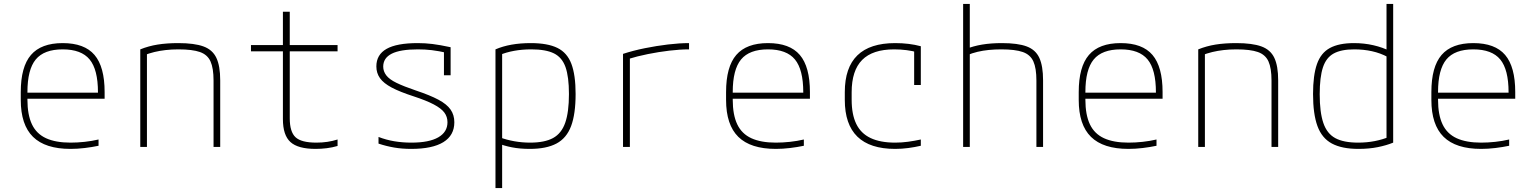

<svg xmlns="http://www.w3.org/2000/svg" viewBox="-20 -750 7840 980"><path d="M340 10Q211 10 148.5 -51.5Q86 -113 86 -240V-280Q86 -409 138 -469.5Q190 -530 300 -530Q411 -530 462.5 -469.5Q514 -409 514 -280V-246H105V-277H493L480 -263V-279Q480 -395 437.5 -446.5Q395 -498 300 -498Q205 -498 162.5 -446.5Q120 -395 120 -280V-241Q120 -164 143 -115.5Q166 -67 215 -44.5Q264 -22 340 -22Q375 -22 412 -26Q449 -30 483 -38V-6Q450 1 412.5 5.5Q375 10 340 10Z M696 -498Q738 -515 784.5 -522.5Q831 -530 890 -530Q972 -530 1018.5 -513Q1065 -496 1084.5 -454.5Q1104 -413 1104 -340V0H1070V-339Q1070 -402 1054.5 -436.5Q1039 -471 1000.5 -484.5Q962 -498 891 -498Q856 -498 825.5 -494.5Q795 -491 768 -484.5Q741 -478 713 -467L730 -490V0H696Z M1591 10Q1501 10 1462.5 -25Q1424 -60 1424 -142V-488H1261V-520H1424V-690H1459V-520H1703V-488H1459V-146Q1459 -77 1488.5 -49.5Q1518 -22 1595 -22Q1624 -22 1651 -26Q1678 -30 1703 -38V-5Q1676 3 1647.5 6.5Q1619 10 1591 10Z M2079 10Q2032 10 1991.5 3Q1951 -4 1912 -17V-51Q1951 -36 1992.5 -29Q2034 -22 2080 -22Q2170 -22 2217 -49Q2264 -76 2264 -126Q2264 -154 2248 -175.5Q2232 -197 2194 -217Q2156 -237 2092 -258Q2021 -281 1979.5 -303Q1938 -325 1919.5 -351Q1901 -377 1901 -411Q1901 -471 1953 -500.5Q2005 -530 2112 -530Q2150 -530 2187 -525.5Q2224 -521 2280 -509V-366H2246V-505L2267 -479Q2218 -490 2184 -494Q2150 -498 2113 -498Q2023 -498 1979.5 -476Q1936 -454 1936 -410Q1936 -386 1951.5 -365.5Q1967 -345 2004 -327Q2041 -309 2103 -288Q2175 -264 2218 -241Q2261 -218 2280 -190.5Q2299 -163 2299 -126Q2299 -59 2243 -24.5Q2187 10 2079 10Z M2509 -498Q2583 -530 2689 -530Q2775 -530 2825 -505.5Q2875 -481 2896.5 -424Q2918 -367 2918 -270Q2918 -168 2895 -106.5Q2872 -45 2820.5 -17.5Q2769 10 2684 10Q2634 10 2593 2Q2552 -6 2521 -19L2531 -49Q2566 -36 2605.5 -29Q2645 -22 2686 -22Q2760 -22 2803 -45.5Q2846 -69 2865 -123.5Q2884 -178 2884 -270Q2884 -358 2866.5 -407.5Q2849 -457 2807.5 -477.5Q2766 -498 2692 -498Q2645 -498 2604 -490.5Q2563 -483 2530 -469L2543 -494V210H2509Z M3160 -475Q3212 -492 3271.5 -504Q3331 -516 3389.5 -523Q3448 -530 3497 -530V-498Q3451 -498 3396.5 -491.5Q3342 -485 3287 -474Q3232 -463 3184 -448L3195 -465V0H3160Z M3940 10Q3811 10 3748.5 -51.5Q3686 -113 3686 -240V-280Q3686 -409 3738 -469.5Q3790 -530 3900 -530Q4011 -530 4062.5 -469.5Q4114 -409 4114 -280V-246H3705V-277H4093L4080 -263V-279Q4080 -395 4037.5 -446.5Q3995 -498 3900 -498Q3805 -498 3762.5 -446.5Q3720 -395 3720 -280V-241Q3720 -164 3743 -115.5Q3766 -67 3815 -44.5Q3864 -22 3940 -22Q3975 -22 4012 -26Q4049 -30 4083 -38V-6Q4050 1 4012.5 5.5Q3975 10 3940 10Z M4549 10Q4292 10 4292 -240V-280Q4292 -530 4549 -530Q4621 -530 4680 -514V-316H4646V-506L4665 -482Q4639 -490 4607.5 -494Q4576 -498 4544 -498Q4434 -498 4380.5 -444Q4327 -390 4327 -279V-241Q4327 -166 4350.5 -117.5Q4374 -69 4423.5 -45.5Q4473 -22 4549 -22Q4582 -22 4615 -26.5Q4648 -31 4680 -38V-6Q4650 1 4616.5 5.5Q4583 10 4549 10Z M5270 -339Q5270 -402 5254.5 -436.5Q5239 -471 5200.5 -484.5Q5162 -498 5091 -498Q5057 -498 5027 -495Q4997 -492 4969.5 -485.5Q4942 -479 4916 -468L4908 -499Q4948 -515 4993 -522.5Q5038 -530 5094 -530Q5175 -530 5220.5 -513Q5266 -496 5285 -454.5Q5304 -413 5304 -340V0H5270ZM4896 0V-730H4930V0Z M5740 10Q5611 10 5548.5 -51.5Q5486 -113 5486 -240V-280Q5486 -409 5538 -469.5Q5590 -530 5700 -530Q5811 -530 5862.5 -469.5Q5914 -409 5914 -280V-246H5505V-277H5893L5880 -263V-279Q5880 -395 5837.5 -446.5Q5795 -498 5700 -498Q5605 -498 5562.5 -446.5Q5520 -395 5520 -280V-241Q5520 -164 5543 -115.5Q5566 -67 5615 -44.5Q5664 -22 5740 -22Q5775 -22 5812 -26Q5849 -30 5883 -38V-6Q5850 1 5812.5 5.5Q5775 10 5740 10Z M6096 -498Q6138 -515 6184.5 -522.5Q6231 -530 6290 -530Q6372 -530 6418.5 -513Q6465 -496 6484.5 -454.5Q6504 -413 6504 -340V0H6470V-339Q6470 -402 6454.5 -436.5Q6439 -471 6400.5 -484.5Q6362 -498 6291 -498Q6256 -498 6225.5 -494.5Q6195 -491 6168 -484.5Q6141 -478 6113 -467L6130 -490V0H6096Z M6914 10Q6829 10 6778 -17.5Q6727 -45 6704.5 -106.5Q6682 -168 6682 -270Q6682 -366 6702 -423Q6722 -480 6768 -505Q6814 -530 6891 -530Q6943 -530 6990.5 -519Q7038 -508 7075 -489L7063 -459Q7026 -479 6983 -488.5Q6940 -498 6892 -498Q6826 -498 6787.5 -477Q6749 -456 6732.5 -406Q6716 -356 6716 -269Q6716 -177 6734.5 -122.5Q6753 -68 6795.5 -45Q6838 -22 6912 -22Q6957 -22 6997.5 -30Q7038 -38 7071 -52L7057 -28V-730H7091V-22Q7057 -8 7012.5 1Q6968 10 6914 10Z M7540 10Q7411 10 7348.5 -51.5Q7286 -113 7286 -240V-280Q7286 -409 7338 -469.5Q7390 -530 7500 -530Q7611 -530 7662.5 -469.5Q7714 -409 7714 -280V-246H7305V-277H7693L7680 -263V-279Q7680 -395 7637.5 -446.5Q7595 -498 7500 -498Q7405 -498 7362.5 -446.5Q7320 -395 7320 -280V-241Q7320 -164 7343 -115.5Q7366 -67 7415 -44.5Q7464 -22 7540 -22Q7575 -22 7612 -26Q7649 -30 7683 -38V-6Q7650 1 7612.5 5.5Q7575 10 7540 10Z"/></svg>

Font: M PLUS Code Latin Expanded ExtraLight
Style: Regular
Weight: 250
Width: 7
Designer: Coji Morishita
Foundry: UNDERFOREST DESIGN
Version: Version 1.002; ttfautohint (v1.8.3)